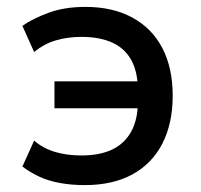

<svg xmlns="http://www.w3.org/2000/svg" viewBox="-20 -528 583 557"><path d="M226 9Q188 9 154.5 3Q121 -3 94 -15.5Q67 -28 45 -45L79 -120Q106 -97 140.5 -87Q175 -77 216 -77Q269 -77 305 -94Q341 -111 360.5 -146Q380 -181 380 -234L387 -214H138V-292H387L380 -266Q380 -318 361.5 -352.5Q343 -387 306.5 -404Q270 -421 216 -421Q177 -421 142.5 -411Q108 -401 79 -377L45 -453Q75 -474 121 -491Q167 -508 228 -508Q307 -508 364 -477Q421 -446 451 -388.5Q481 -331 481 -250Q481 -170 451 -111.5Q421 -53 364 -22Q307 9 226 9Z"/></svg>

Font: Nunito Sans 7pt SemiCondensed SemiBold
Style: Regular
Weight: 600
Width: 4
Designer: Vernon Adams
Foundry: Vernon Adams
Version: Version 3.101;gftools[0.9.27]